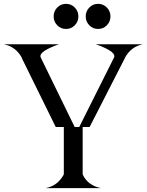

<svg xmlns="http://www.w3.org/2000/svg" viewBox="-54 -965 753 985"><path d="M404.3 -835.2Q385.7 -854 385.7 -880.9Q385.7 -907.7 404.3 -926.5Q422.9 -945.3 449.2 -945.3Q475.6 -945.3 494.1 -926.5Q512.7 -907.7 512.7 -880.9Q512.7 -854 494.1 -835.2Q475.6 -816.4 449.2 -816.4Q422.9 -816.4 404.3 -835.2ZM239.7 -835.2Q221.2 -854 221.2 -880.9Q221.2 -907.7 239.7 -926.5Q258.3 -945.3 284.7 -945.3Q311 -945.3 329.6 -926.5Q348.1 -907.7 348.1 -880.9Q348.1 -854 329.6 -835.2Q311 -816.4 284.7 -816.4Q258.3 -816.4 239.7 -835.2ZM180.7 0Q241.2 -11.7 272.5 -68.4L273.4 -72.3V-313.5H231.9L58.6 -665.5L58.1 -667L56.6 -671.4Q25.4 -726.1 -34.2 -737.8H248Q153.3 -704.1 153.3 -677.2Q153.3 -673.3 155.3 -669.9L157.2 -665.5L329.1 -313.5H352.5L528.8 -665.5L530.8 -669.9Q532.7 -673.3 532.7 -677.2Q532.2 -704.1 438 -737.8H678.7Q618.7 -726.1 587.4 -669.4L585.9 -665.5L405.8 -313.5H370.1V-72.3L371.1 -67.9Q397.5 -13.7 462.9 0Z"/></svg>

Font: Modern Antiqua
Style: Regular
Weight: 500
Version: Version 1.0